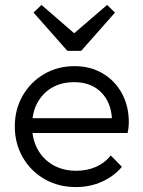

<svg xmlns="http://www.w3.org/2000/svg" viewBox="-20 -748 578 778"><path d="M288 10Q217 10 161 -22Q105 -54 72.5 -110Q40 -166 40 -236Q40 -305 72 -360.5Q104 -416 159 -448Q214 -480 282 -480Q346 -480 395.5 -451Q445 -422 473.5 -370.5Q502 -319 502 -252Q502 -244 501 -233.5Q500 -223 497 -209H90V-269H459L434 -247Q435 -299 416.5 -336.5Q398 -374 363.5 -394.5Q329 -415 280 -415Q229 -415 191 -393Q153 -371 131.5 -331.5Q110 -292 110 -238Q110 -184 132.5 -143Q155 -102 195.5 -79Q236 -56 289 -56Q332 -56 368 -71.5Q404 -87 429 -118L474 -72Q441 -33 392.5 -11.5Q344 10 288 10ZM414 -728 446 -697 309 -542H253L116 -697L148 -728L304 -593H257Z"/></svg>

Font: Outfit Thin Light
Style: Regular
Weight: 300
Version: Version 1.100;gftools[0.9.27]